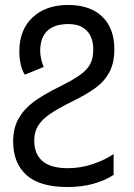

<svg xmlns="http://www.w3.org/2000/svg" viewBox="-20 -744 540 774"><path d="M33 -175Q33 -228 55.5 -267Q78 -306 117 -334.5Q156 -363 219 -394Q273 -421 301.5 -441Q330 -461 343 -484.5Q356 -508 356 -544Q356 -593 330 -620Q304 -647 256 -647Q199 -647 170.5 -619.5Q142 -592 142 -538Q142 -524 146 -506Q150 -488 156 -474L80 -443Q70 -458 64 -482Q58 -506 58 -537Q58 -624 111.5 -674Q165 -724 255 -724Q343 -724 392 -677Q441 -630 441 -545Q441 -492 422 -455Q403 -418 367.5 -391.5Q332 -365 273 -336Q214 -307 181.5 -284.5Q149 -262 133.5 -237Q118 -212 118 -177Q118 -123 151.5 -94.5Q185 -66 253 -66Q305 -66 354 -82.5Q403 -99 438 -123V-39Q405 -17 357.5 -3.5Q310 10 252 10Q141 10 87 -38Q33 -86 33 -175Z"/></svg>

Font: Noto Sans Mono UI Cond
Style: Regular
Weight: 400
Width: 3
Monospace: yes
Designer: Monotype Design team
Foundry: Monotype Imaging Inc.
Version: Version 1.000